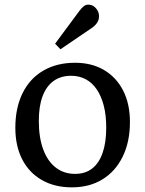

<svg xmlns="http://www.w3.org/2000/svg" viewBox="-20 -792 625 826"><path d="M289 14Q215 14 160 -17.5Q105 -49 75.5 -106.5Q46 -164 46 -242Q46 -328 77 -391Q108 -454 166 -488Q224 -522 303 -522Q375 -522 428 -490.5Q481 -459 510 -402Q539 -345 539 -267Q539 -182 508 -118.5Q477 -55 421 -20.5Q365 14 289 14ZM303 -44Q347 -44 376.5 -67Q406 -90 421.5 -134.5Q437 -179 437 -243Q437 -296 426.5 -337Q416 -378 396.5 -407Q377 -436 349 -451Q321 -466 286 -466Q242 -466 211 -444Q180 -422 163.5 -379Q147 -336 147 -272Q147 -200 166 -149Q185 -98 220 -71Q255 -44 303 -44ZM240 -580 217 -604 320 -743Q331 -758 340 -765Q349 -772 359 -772Q374 -772 384 -764.5Q394 -757 400 -746Q406 -735 406 -722Q406 -706 397 -693Q388 -680 371 -669Z"/></svg>

Font: Literata 18pt
Style: Regular
Weight: 400
Designer: Latin by Veronika Burian and Jose Scaglione. Greek by Irene Vlachou. Cyrillic by Vera Evstafieva.
Foundry: TypeTogether
Version: Version 3.103;gftools[0.9.29]